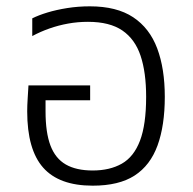

<svg xmlns="http://www.w3.org/2000/svg" viewBox="-20 -577 609 607"><path d="M273 10Q167 10 116.5 -47Q66 -104 66 -225Q66 -243 67.5 -266Q69 -289 70 -307H265V-260H124V-225Q124 -158 139.5 -117Q155 -76 188 -57Q221 -38 273 -38Q327 -38 365 -59.5Q403 -81 422.5 -132Q442 -183 442 -271Q442 -348 424.5 -400.5Q407 -453 367 -480.5Q327 -508 258 -508Q226 -508 195.5 -502.5Q165 -497 136.5 -487Q108 -477 82 -463V-519Q102 -529 130 -537.5Q158 -546 192.5 -551.5Q227 -557 264 -557Q349 -557 401 -522.5Q453 -488 477 -424Q501 -360 501 -271Q501 -180 478 -117Q455 -54 405.5 -22Q356 10 273 10Z"/></svg>

Font: Noto Sans Thai Light
Style: Regular
Weight: 300
Designer: Monotype Design Team
Foundry: Monotype Imaging Inc.
Version: Version 2.001